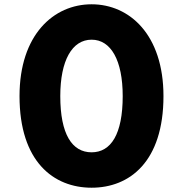

<svg xmlns="http://www.w3.org/2000/svg" viewBox="-20 -860 853 895"><path d="M71 -412C71 -106 230 15 407 15C584 15 742 -106 742 -412C742 -698 584 -840 407 -840C230 -840 71 -698 71 -412ZM261 -412C261 -578 316 -675 407 -675C497 -675 552 -579 552 -412C552 -234 497 -150 407 -150C316 -150 261 -234 261 -412Z"/></svg>

Font: Hussar Przerywany
Style: Regular
Weight: 400
Foundry: Cannot Into Space Fonts
Version: Version 0.982